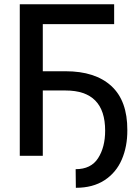

<svg xmlns="http://www.w3.org/2000/svg" viewBox="-20 -727 655 896"><path d="M512.7 -614.3H179.7V-394.5H286.1Q424.3 -394.5 499.5 -325.7Q574.7 -256.8 574.2 -120.1Q574.7 -43.5 548.3 17.6Q522 78.6 467.8 114Q413.6 149.4 334 149.4L333 62.5Q404.8 62.5 437.7 11.2Q470.7 -40 470.7 -117.2Q470.7 -304.7 286.1 -304.7H179.7V0H72.3V-707H512.7Z"/></svg>

Font: Pretendard Medium
Style: Regular
Weight: 500
Designer: Base glyphs from Inter by Rasmus Andersson; Hangeul glyphs from Noto Sans CJK(Source Han Sans) by Jang Soo-young and Kan
Foundry: Kil Hyung-jin
Version: Version 1.309